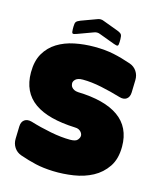

<svg xmlns="http://www.w3.org/2000/svg" viewBox="-126 -953 878 1051"><g transform="rotate(15 312.5 -427.0)"><path d="M32 -111Q31 -83 45.5 -61Q60 -39 86 -30Q132 -14 175.5 -4Q219 6 275 8Q332 10 391 1Q450 -8 497.5 -33.5Q545 -59 575.5 -104Q606 -149 606 -219Q606 -274 586 -315.5Q566 -357 526.5 -385Q487 -413 429 -428Q371 -443 296 -445Q282 -446 273.5 -450.5Q265 -455 260 -461Q255 -467 253.5 -473.5Q252 -480 252 -484Q252 -489 254.5 -494.5Q257 -500 262.5 -505.5Q268 -511 278 -514.5Q288 -518 304 -518Q353 -518 410.5 -506Q468 -494 521 -478Q547 -470 563 -481.5Q579 -493 580 -519L582 -589Q583 -617 568.5 -639Q554 -661 528 -670Q476 -688 428 -698Q380 -708 319 -708Q261 -708 207 -697Q153 -686 111 -660Q69 -634 44 -591Q19 -548 19 -483Q19 -427 39 -385Q59 -343 98.5 -315Q138 -287 196 -272Q254 -257 329 -254Q343 -254 351.5 -249.5Q360 -245 365 -239Q370 -233 372 -226.5Q374 -220 373 -216Q373 -207 363 -194.5Q353 -182 321 -182Q271 -182 209.5 -194Q148 -206 93 -223Q67 -230 51 -218.5Q35 -207 34 -181ZM179 -770Q179 -751 184 -747.5Q189 -744 207 -751L294 -783Q303 -787 312.5 -787Q322 -787 331 -783L417 -751Q435 -744 440 -747.5Q445 -751 445 -770V-785Q445 -804 440 -811.5Q435 -819 417 -826L331 -858Q322 -862 312.5 -862Q303 -862 294 -858L207 -826Q189 -819 184 -811.5Q179 -804 179 -785Z"/></g></svg>

Font: Bolota
Style: Bold
Weight: 240
Designer: Gabriel Pang
Version: Version 1.000